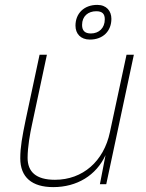

<svg xmlns="http://www.w3.org/2000/svg" viewBox="-20 -754 597 786"><path d="M348 -592C402 -592 436 -627 436 -677C436 -709 416 -734 378 -734C324 -734 289 -699 289 -649C289 -616 310 -592 348 -592ZM352 -617C327 -617 316 -629 316 -652C316 -688 341 -708 374 -708C399 -708 409 -697 409 -675C409 -639 385 -617 352 -617ZM198 12C295 12 374 -36 412 -119L389 0H415L528 -530H498L430 -213C405 -94 319 -18 205 -18C127 -18 93 -51 93 -108C93 -152 103 -208 111 -244L172 -530H142L85 -263C71 -195 63 -152 63 -106C63 -28 111 12 198 12Z"/></svg>

Font: Geist Thin
Style: Italic
Weight: 100
Italic angle: -12°
Designer: Basement.studio, Andrés Briganti, Mateo Zaragoza
Foundry: Basement.studio, Vercel, Andrés Briganti, Guido Ferreyra, Mateo Zaragoza
Version: Version 1.500